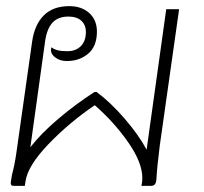

<svg xmlns="http://www.w3.org/2000/svg" viewBox="-20 -606 664 626"><path d="M564 -576 501 -132Q492 -61 490 -22Q489 -10 485 -5Q481 0 472 0H441Q442 -5 443 -11Q444 -17 444 -26Q444 -76 398 -142Q352 -208 289 -263Q205 -206 137.5 -135.5Q70 -65 63 -14L61 0H26Q19 0 17 -2.5Q15 -5 15 -11Q15 -14 19 -36Q27 -65 33 -105L85 -472Q93 -526 123 -556Q153 -586 206 -586Q246 -586 271 -563.5Q296 -541 296 -503Q296 -455 267.5 -431Q239 -407 198 -407Q176 -407 161 -418Q146 -429 146 -443Q146 -446 148 -452Q162 -439 199 -439Q227 -439 243.5 -455.5Q260 -472 260 -502Q260 -525 245 -538.5Q230 -552 203 -552Q170 -552 151.5 -532.5Q133 -513 127 -471L79 -126Q114 -171 170 -218.5Q226 -266 288 -306H295Q340 -273 386.5 -219Q433 -165 458 -118L522 -576Z"/></svg>

Font: Krub ExtraLight
Style: Italic
Weight: 275
Italic angle: -8°
Designer: Ekaluck Peanpanawate
Foundry: Cadson Demak Co.,Ltd.
Version: Version 1.000; ttfautohint (v1.6)